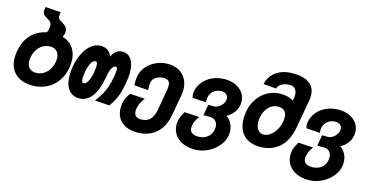

<svg xmlns="http://www.w3.org/2000/svg" viewBox="-94 -1267 3787 1955"><g transform="rotate(15 1800.0 -289.5)"><path d="M13.5 -215.5Q13.5 -247.5 19.5 -282Q38.5 -392.5 100.2 -460.2Q162 -528 264.5 -549.5L275.5 -584Q280 -608 280 -622.5Q280 -637.5 275.2 -647.8Q270.5 -658 259 -669Q223.5 -690.5 208.5 -701Q193.5 -711.5 186.5 -723Q179.5 -734.5 179.5 -752Q179.5 -765.5 184.5 -794.5L346.5 -783.5Q342 -756.5 342 -742.5Q342 -731.5 344.2 -725Q346.5 -718.5 351.2 -713.2Q356 -708 361.5 -703Q395 -683.5 412.8 -669.8Q430.5 -656 438.5 -641.8Q446.5 -627.5 446.5 -608.5Q446.5 -598.5 444 -583.5L432 -546Q504.5 -525.5 544.5 -468.5Q584.5 -411.5 584.5 -327.5Q584.5 -295.5 578.5 -260Q563.5 -176.5 519.5 -115Q475.5 -53.5 408.5 -20.2Q341.5 13 258.5 13Q182.5 13 127.2 -14.8Q72 -42.5 42.8 -94Q13.5 -145.5 13.5 -215.5ZM429.5 -282Q432.5 -300 432.5 -316.5Q432.5 -364.5 406.8 -391.5Q381 -418.5 334.5 -418.5Q294 -418.5 259.2 -398.5Q224.5 -378.5 200.8 -342.5Q177 -306.5 169 -260Q165.5 -242.5 165.5 -224Q165.5 -176 191 -149Q216.5 -122 262 -122Q303 -122 338.2 -142Q373.5 -162 397.2 -198.5Q421 -235 429.5 -282Z M600 -189Q600 -232.5 609 -283.5Q623.5 -364.5 655.8 -426.8Q688 -489 733.2 -523.8Q778.5 -558.5 830 -558.5Q875 -558.5 906.2 -537Q937.5 -515.5 948.5 -476.5Q987 -558.5 1059.5 -558.5Q1121 -558.5 1154 -508.5Q1187 -458.5 1187 -370Q1187 -324 1177 -266.5Q1166.5 -207 1155.5 -166.2Q1144.5 -125.5 1124.8 -83.8Q1105 -42 1071.5 5L917 -5Q956.5 -60 978.5 -98.5Q1000.5 -137 1015 -180.8Q1029.5 -224.5 1041 -288.5Q1050 -338.5 1050 -360.5Q1050 -393.5 1033 -393.5Q1011.5 -393.5 994.2 -364.5Q977 -335.5 969 -290.5L965 -267Q941 -131 888.5 -57.8Q836 15.5 754 15.5Q705 15.5 670.5 -9Q636 -33.5 618 -79.5Q600 -125.5 600 -189ZM833.5 -282Q841 -323 841 -351.5Q841 -374 835.5 -383.5Q830 -393 820 -393Q796 -393 776 -361.2Q756 -329.5 743.5 -260Q736 -216 736 -190.5Q736 -166.5 741.5 -155.2Q747 -144 756.5 -144Q779.5 -144 800 -177.8Q820.5 -211.5 833.5 -282Z M1188 -0.5Q1188 -25 1192.5 -52Q1197 -79 1209.2 -104.5Q1221.5 -130 1244.5 -164L1402 -154Q1376.5 -119.5 1364 -93.8Q1351.5 -68 1346 -38Q1343.5 -21.5 1343.5 -10.5Q1343.5 59.5 1420 59.5Q1478 59.5 1512.8 24.8Q1547.5 -10 1560 -81L1597.5 -296Q1602 -321.5 1602 -340.5Q1602 -376.5 1585.5 -392.5Q1569 -408.5 1533.5 -408.5Q1504 -408.5 1478 -398.8Q1452 -389 1435 -370.8Q1418 -352.5 1414 -329Q1410.5 -309.5 1410.5 -283.5L1411.5 -247.5L1264.5 -258.5L1263.5 -301.5Q1263.5 -330.5 1268 -353.5Q1278 -411 1317.2 -457.8Q1356.5 -504.5 1415.2 -531.2Q1474 -558 1540 -558Q1606.5 -558 1655.8 -530.8Q1705 -503.5 1731.5 -454.8Q1758 -406 1758 -343Q1758 -315 1753 -288L1713 -62.5Q1698.5 20 1658.2 78.8Q1618 137.5 1556.2 168Q1494.5 198.5 1415.5 198.5Q1345 198.5 1293.8 174.2Q1242.5 150 1215.2 105Q1188 60 1188 -0.5Z M1782 15.5Q1782 -5.5 1785.5 -25Q1790 -50 1798.8 -70.2Q1807.5 -90.5 1829 -127L1986 -117.5Q1946.5 -69.5 1937 -13Q1935 -3 1935 8Q1935 44.5 1960 61.2Q1985 78 2027.5 78Q2060.5 78 2091 65.5Q2121.5 53 2143 27.8Q2164.5 2.5 2171 -34Q2173.5 -49 2173.5 -59.5Q2173.5 -99 2151.5 -123Q2129.5 -147 2095 -147H2022L2042 -261.5H2105Q2126 -261.5 2148.2 -274.5Q2170.5 -287.5 2187 -309.5Q2203.5 -331.5 2208 -357Q2209 -365 2209 -369Q2209 -396 2189.8 -413.5Q2170.5 -431 2138 -431Q2108.5 -431 2082.2 -418.8Q2056 -406.5 2038 -384.2Q2020 -362 2015 -333.5Q2014 -330 2012.8 -320.2Q2011.5 -310.5 2011.5 -300Q2011.5 -288 2013.5 -279.5L1869.5 -289.5L1867.5 -299.5Q1865.5 -307.5 1864.2 -314.8Q1863 -322 1863 -329Q1863 -341.5 1865.5 -354Q1876 -413 1914.5 -459.5Q1953 -506 2012 -531.8Q2071 -557.5 2140 -557.5Q2204 -557.5 2254.5 -534Q2305 -510.5 2333.2 -469Q2361.5 -427.5 2361.5 -376Q2361.5 -360 2358.5 -343.5Q2350 -295.5 2319.2 -258Q2288.5 -220.5 2249.5 -201.5Q2283.5 -180 2305 -140Q2326.5 -100 2326.5 -50Q2326.5 -29.5 2323 -10Q2312.5 50 2268 101.8Q2223.5 153.5 2158.5 184Q2093.5 214.5 2024.5 214.5Q1952.5 214.5 1897.5 189.2Q1842.5 164 1812.2 118.8Q1782 73.5 1782 15.5Z M2425.5 -219Q2425.5 -258 2432.5 -296.5Q2446 -373 2487.8 -433.2Q2529.5 -493.5 2591.5 -527.2Q2653.5 -561 2726 -561Q2808 -561 2862.5 -525.5L2868 -555.5Q2870.5 -568 2870.5 -584.5Q2870.5 -625.5 2849.5 -649.2Q2828.5 -673 2794 -673Q2762 -673 2734.5 -664Q2707 -655 2689 -638.5Q2671 -622 2667.5 -600.5L2532 -611.5Q2541 -663.5 2574.5 -705Q2608 -746.5 2664 -770.5Q2720 -794.5 2794 -794.5Q2908.5 -794.5 2968.5 -749.5Q3028.5 -704.5 3028.5 -620Q3028.5 -597.5 3024 -572L2972.5 -280Q2945 -127 2863.2 -55.5Q2781.5 16 2659.5 16Q2588.5 16 2535.8 -11.2Q2483 -38.5 2454.2 -91.2Q2425.5 -144 2425.5 -219ZM2823 -291.5Q2827 -313 2827 -335Q2827 -381 2804.2 -404.8Q2781.5 -428.5 2736.5 -428.5Q2698.5 -428.5 2666.2 -409Q2634 -389.5 2612 -353.5Q2590 -317.5 2581.5 -269.5Q2578 -250 2578 -229.5Q2578 -196 2588.5 -170Q2599 -144 2618 -129.2Q2637 -114.5 2662 -114.5Q2697.5 -114.5 2731.2 -138.2Q2765 -162 2789.8 -202.8Q2814.5 -243.5 2823 -291.5Z M2982 15.5Q2982 -5.5 2985.5 -25Q2990 -50 2998.8 -70.2Q3007.5 -90.5 3029 -127L3186 -117.5Q3146.5 -69.5 3137 -13Q3135 -3 3135 8Q3135 44.5 3160 61.2Q3185 78 3227.5 78Q3260.5 78 3291 65.5Q3321.5 53 3343 27.8Q3364.5 2.5 3371 -34Q3373.5 -49 3373.5 -59.5Q3373.5 -99 3351.5 -123Q3329.5 -147 3295 -147H3222L3242 -261.5H3305Q3326 -261.5 3348.2 -274.5Q3370.5 -287.5 3387 -309.5Q3403.5 -331.5 3408 -357Q3409 -365 3409 -369Q3409 -396 3389.8 -413.5Q3370.5 -431 3338 -431Q3308.5 -431 3282.2 -418.8Q3256 -406.5 3238 -384.2Q3220 -362 3215 -333.5Q3214 -330 3212.8 -320.2Q3211.5 -310.5 3211.5 -300Q3211.5 -288 3213.5 -279.5L3069.5 -289.5L3067.5 -299.5Q3065.5 -307.5 3064.2 -314.8Q3063 -322 3063 -329Q3063 -341.5 3065.5 -354Q3076 -413 3114.5 -459.5Q3153 -506 3212 -531.8Q3271 -557.5 3340 -557.5Q3404 -557.5 3454.5 -534Q3505 -510.5 3533.2 -469Q3561.5 -427.5 3561.5 -376Q3561.5 -360 3558.5 -343.5Q3550 -295.5 3519.2 -258Q3488.5 -220.5 3449.5 -201.5Q3483.5 -180 3505 -140Q3526.5 -100 3526.5 -50Q3526.5 -29.5 3523 -10Q3512.5 50 3468 101.8Q3423.5 153.5 3358.5 184Q3293.5 214.5 3224.5 214.5Q3152.5 214.5 3097.5 189.2Q3042.5 164 3012.2 118.8Q2982 73.5 2982 15.5Z"/></g></svg>

Font: JuliaMono Black
Style: Italic
Weight: 900
Italic angle: -9°
Monospace: yes
Designer: cormullion
Foundry: corm
Version: Version 0.057; ttfautohint (v1.8.4)